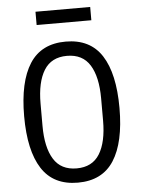

<svg xmlns="http://www.w3.org/2000/svg" viewBox="-59 -921 718 979"><g transform="rotate(-5 300.0 -431.5)"><path d="M56 -349Q56 -525 115.5 -617.5Q175 -710 300 -710Q425 -710 484.5 -617.5Q544 -525 544 -349Q544 -173 484.5 -80.5Q425 12 300 12Q175 12 115.5 -80.5Q56 -173 56 -349ZM455 -292V-406Q455 -516 417.5 -576.5Q380 -637 300 -637Q220 -637 182.5 -576.5Q145 -516 145 -406V-292Q145 -182 182.5 -121.5Q220 -61 300 -61Q380 -61 417.5 -121.5Q455 -182 455 -292ZM160 -875H440V-807H160Z"/></g></svg>

Font: iA Writer Mono V
Style: Regular
Weight: 400
Designer: Mike Abbink, Paul van der Laan, Pieter van Rosmalen
Foundry: Bold Monday
Version: Version 2.000